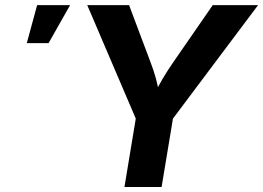

<svg xmlns="http://www.w3.org/2000/svg" viewBox="-20 -748 1052 768"><path d="M477.8 0 523.1 -273.6 329 -727.5H496.3L581.5 -500.8Q594.8 -466.6 603.9 -433.1Q613 -399.5 620.9 -352.8H588.2Q610.9 -400 631 -433.7Q651 -467.5 674.2 -500.8L831 -727.5H1012.3L671.8 -273.6L626.4 0ZM87.2 -575.5 128.5 -727.5H260.4L174.3 -575.5Z"/></svg>

Font: Inter
Style: Italic
Weight: 400
Italic angle: -9.3988°
Designer: Rasmus Andersson
Foundry: rsms
Version: Version 4.001;git-66647c0bb